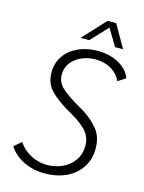

<svg xmlns="http://www.w3.org/2000/svg" viewBox="-131 -959 784 1046"><g transform="rotate(15 261.0 -436.0)"><path d="M23 -89 64 -124Q89 -85 132.5 -61.5Q176 -38 224 -38Q273 -38 313.5 -57Q354 -76 378 -111Q402 -146 402 -191Q402 -243 369 -277.5Q336 -312 277 -345Q198 -389 159 -430Q120 -471 120 -531Q120 -585 148 -625.5Q176 -666 225 -688Q274 -710 334 -710Q402 -710 453.5 -681.5Q505 -653 522 -606L479 -578Q462 -616 424 -639Q386 -662 337 -662Q270 -662 223.5 -626.5Q177 -591 177 -534Q177 -492 210 -461Q243 -430 324 -384Q385 -349 422.5 -304.5Q460 -260 460 -193Q460 -131 429.5 -85Q399 -39 346 -14.5Q293 10 225 10Q160 10 106 -16.5Q52 -43 23 -89ZM343 -882H391L464 -754H419L362 -849L273 -754H224Z"/></g></svg>

Font: Sarabun ExtraLight
Style: Italic
Weight: 275
Italic angle: -10°
Designer: Suppakit Chalermlarp | Katatrad Co.,Ltd.
Foundry: Cadson Demak Co.,Ltd.
Version: Version 1.000; ttfautohint (v1.6)